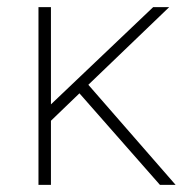

<svg xmlns="http://www.w3.org/2000/svg" viewBox="-20 -519 537 539"><path d="M429 0 203 -257 123 -180V0H88V-499H123V-226L410 -499H455L228 -281L473 0Z"/></svg>

Font: Bai Jamjuree ExtraLight
Style: Regular
Weight: 275
Designer: Katatrad Aksorn Co.,Ltd.
Foundry: Cadson Demak Co.,Ltd.
Version: Version 1.000; ttfautohint (v1.6)